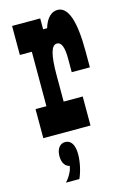

<svg xmlns="http://www.w3.org/2000/svg" viewBox="-134 -701 668 1022"><g transform="rotate(-15 200.0 -190.0)"><path d="M36 -460H102V-160H42V0H302V-160H197V-306C197 -417 211 -468 242 -468C267 -468 279 -437 279 -374V-300H379V-388C379 -555 350 -640 291 -640C256 -640 228 -611 213 -560H191V-620H36ZM171 260C187 225 199 174 199 130C199 79 181 51 150 50H148C119 50 100 76 100 115C100 134 104 150 113 162C120 171 129 177 140 179C138 191 134 204 127 217C119 233 109 247 97 260Z"/></g></svg>

Font: Yard Headline
Style: Regular
Weight: 400
Monospace: yes
Designer: Roman Shamin
Foundry: Evil Martians
Version: Version 1.000